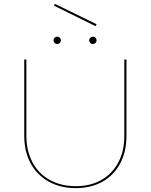

<svg xmlns="http://www.w3.org/2000/svg" viewBox="-20 -965 777 990"><path d="M258 -936 263 -945 478 -840 473 -830ZM256 -757Q256 -765 261.5 -770.5Q267 -776 275 -776Q283 -776 288.5 -770.5Q294 -765 294 -757Q294 -749 288.5 -743.5Q283 -738 275 -738Q267 -738 261.5 -743.5Q256 -749 256 -757ZM440 -757Q440 -765 446 -770.5Q452 -776 459 -776Q467 -776 472.5 -770.5Q478 -765 478 -757Q478 -749 472.5 -743.5Q467 -738 459 -738Q451 -738 445.5 -743.5Q440 -749 440 -757ZM105 -265V-658H116V-265Q116 -187 147.5 -128Q179 -69 237 -37Q295 -5 371 -5Q446 -5 502.5 -37Q559 -69 590 -127.5Q621 -186 621 -264V-658H632V-264Q632 -183 599.5 -122Q567 -61 508 -28Q449 5 371 5Q292 5 231.5 -28.5Q171 -62 138 -123Q105 -184 105 -265Z"/></svg>

Font: Ysabeau Infant Hairline
Style: Regular
Weight: 100
Designer: Christian Thalmann (Catharsis Fonts)
Version: Version 0.003